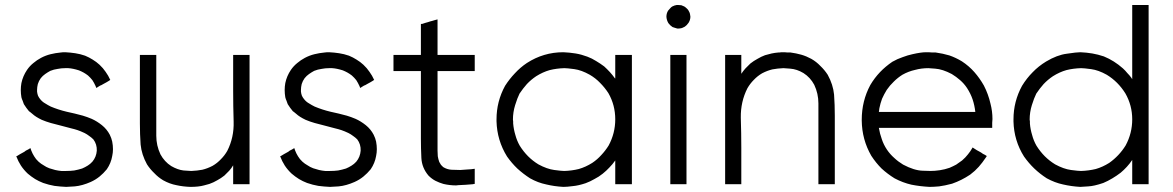

<svg xmlns="http://www.w3.org/2000/svg" viewBox="-20 -727 4679 766"><path d="M240.2 -518.6Q260.7 -517.6 280.3 -514.6Q299.8 -511.7 319.3 -504.9Q335.9 -498 349.6 -489.3Q364.3 -480.5 377 -468.8Q391.6 -455.1 401.4 -440.4Q412.1 -425.8 419.9 -408.2Q418 -407.2 417 -406.2Q415 -405.3 414.1 -404.3Q409.2 -401.4 404.3 -398.4Q398.4 -395.5 393.6 -392.6Q390.6 -390.6 386.7 -388.7Q383.8 -386.7 379.9 -385.7Q376 -382.8 372.1 -380.9Q368.2 -378.9 364.3 -376Q364.3 -376 364.3 -376Q363.3 -378.9 361.3 -383.8Q355.5 -396.5 348.6 -407.2Q340.8 -417 331.1 -425.8Q322.3 -432.6 313.5 -437.5Q304.7 -442.4 294.9 -446.3Q270.5 -454.1 252 -455.1Q233.4 -455.1 240.2 -455.1Q224.6 -455.1 210 -452.1Q195.3 -450.2 180.7 -444.3Q169.9 -438.5 160.2 -431.6Q150.4 -424.8 142.6 -415Q134.8 -404.3 130.9 -391.6Q127.9 -378.9 127.9 -369.1Q127.9 -367.2 127.9 -365.2Q127.9 -363.3 127.9 -361.3Q128.9 -352.5 131.8 -344.7Q135.7 -336.9 140.6 -331.1Q149.4 -320.3 160.2 -314.5Q170.9 -307.6 182.6 -301.8Q212.9 -289.1 246.1 -281.2Q278.3 -274.4 310.5 -265.6Q319.3 -262.7 328.1 -259.8Q336.9 -256.8 345.7 -252.9Q367.2 -243.2 386.7 -227.5Q406.2 -211.9 418 -189.5Q420.9 -182.6 423.8 -175.8Q425.8 -168.9 427.7 -162.1Q430.7 -146.5 430.7 -131.8Q430.7 -118.2 427.7 -104.5Q422.9 -76.2 406.2 -51.8Q392.6 -35.2 377 -22.5Q361.3 -9.8 341.8 -1Q308.6 13.7 278.3 16.6Q248 18.6 244.1 18.6Q220.7 17.6 197.3 14.6Q174.8 10.7 152.3 2.9Q134.8 -3.9 120.1 -12.7Q104.5 -22.5 90.8 -34.2Q75.2 -48.8 63.5 -66.4Q52.7 -83 44.9 -103.5Q45.9 -104.5 47.9 -104.5Q48.8 -105.5 50.8 -106.4Q55.7 -109.4 60.5 -112.3Q66.4 -115.2 71.3 -118.2Q74.2 -120.1 78.1 -122.1Q81.1 -125 85 -127Q88.9 -128.9 92.8 -130.9Q96.7 -133.8 100.6 -135.7Q101.6 -135.7 101.6 -135.7Q102.5 -132.8 104.5 -127Q109.4 -114.3 116.2 -103.5Q123 -91.8 133.8 -82Q143.6 -73.2 154.3 -67.4Q164.1 -60.5 176.8 -55.7Q188.5 -51.8 200.2 -48.8Q212.9 -45.9 224.6 -44.9Q227.5 -44.9 229.5 -44.9Q231.4 -44.9 234.4 -44.9Q235.4 -44.9 239.3 -44.9Q243.2 -44.9 244.1 -44.9Q260.7 -44.9 276.4 -46.9Q292 -49.8 307.6 -54.7Q319.3 -59.6 330.1 -66.4Q339.8 -72.3 348.6 -82Q364.3 -100.6 366.2 -126Q367.2 -151.4 352.5 -170.9Q344.7 -178.7 335.9 -184.6Q327.1 -191.4 317.4 -196.3Q300.8 -204.1 289.1 -208Q277.3 -211.9 264.6 -214.8Q244.1 -219.7 223.6 -225.6Q203.1 -230.5 182.6 -236.3Q173.8 -239.3 164.1 -242.2Q155.3 -245.1 146.5 -249Q122.1 -260.7 109.4 -272.5Q96.7 -283.2 95.7 -283.2Q89.8 -290 85 -296.9Q80.1 -303.7 75.2 -311.5Q72.3 -318.4 70.3 -325.2Q67.4 -331.1 65.4 -338.9Q60.5 -368.2 65.4 -395.5Q71.3 -423.8 87.9 -448.2Q98.6 -463.9 113.3 -475.6Q127 -487.3 143.6 -496.1Q162.1 -505.9 181.6 -510.7Q201.2 -515.6 222.7 -517.6Q225.6 -517.6 232.4 -518.6Q240.2 -518.6 240.2 -518.6Z M910.2 -67.4Q903.3 -55.7 894.5 -45.9Q884.8 -36.1 875 -26.4Q861.3 -15.6 846.7 -7.8Q832 1 815.4 6.8Q815.4 6.8 793.9 12.7Q772.5 18.6 739.3 18.6Q710 17.6 683.6 11.7Q657.2 6.8 630.9 -7.8Q611.3 -19.5 595.7 -36.1Q579.1 -51.8 566.4 -71.3Q544.9 -110.4 541 -150.4Q538.1 -191.4 538.1 -234.4Q538.1 -260.7 538.1 -287.1Q538.1 -313.5 538.1 -338.9Q538.1 -364.3 538.1 -388.7Q538.1 -413.1 538.1 -438.5Q538.1 -455.1 538.1 -472.7Q538.1 -490.2 538.1 -507.8Q539.1 -507.8 541 -507.8Q543 -507.8 544.9 -507.8Q550.8 -507.8 556.6 -507.8Q562.5 -507.8 568.4 -507.8Q572.3 -507.8 576.2 -507.8Q580.1 -507.8 584 -507.8Q588.9 -507.8 593.8 -507.8Q598.6 -507.8 603.5 -507.8Q603.5 -505.9 603.5 -503.9Q603.5 -502 603.5 -500Q603.5 -464.8 603.5 -429.7Q603.5 -393.6 603.5 -358.4Q603.5 -334 603.5 -310.5Q603.5 -286.1 603.5 -261.7Q603.5 -223.6 603.5 -185.5Q603.5 -146.5 620.1 -111.3Q627.9 -96.7 638.7 -85Q649.4 -73.2 663.1 -64.5Q688.5 -49.8 711.9 -46.9Q735.4 -44.9 743.2 -44.9Q766.6 -45.9 787.1 -49.8Q807.6 -54.7 828.1 -65.4Q846.7 -76.2 861.3 -91.8Q876 -106.4 886.7 -125Q914.1 -178.7 912.1 -242.2Q910.2 -305.7 910.2 -363.3Q910.2 -384.8 910.2 -405.3Q910.2 -426.8 910.2 -447.3Q910.2 -462.9 910.2 -477.5Q910.2 -492.2 910.2 -507.8Q912.1 -507.8 914.1 -507.8Q916 -507.8 918 -507.8Q919.9 -507.8 921.9 -507.8Q923.8 -507.8 924.8 -507.8Q928.7 -507.8 932.6 -507.8Q936.5 -507.8 940.4 -507.8Q944.3 -507.8 948.2 -507.8Q952.1 -507.8 956.1 -507.8Q960.9 -507.8 965.8 -507.8Q970.7 -507.8 975.6 -507.8Q975.6 -505.9 975.6 -503.9Q975.6 -502 975.6 -500Q975.6 -443.4 975.6 -386.7Q975.6 -329.1 975.6 -272.5Q975.6 -233.4 975.6 -194.3Q975.6 -155.3 975.6 -116.2Q975.6 -85.9 975.6 -54.7Q975.6 -23.4 975.6 7.8Q973.6 7.8 971.7 7.8Q969.7 7.8 967.8 7.8Q962.9 7.8 957 7.8Q951.2 7.8 945.3 7.8Q941.4 7.8 937.5 7.8Q933.6 7.8 929.7 7.8Q924.8 7.8 919.9 7.8Q915 7.8 910.2 7.8Q910.2 5.9 910.2 3.9Q910.2 2 910.2 0Q910.2 -10.7 910.2 -21.5Q910.2 -32.2 910.2 -43Q910.2 -47.9 910.2 -52.7Q910.2 -57.6 910.2 -62.5Q910.2 -64.5 910.2 -65.4Q910.2 -66.4 910.2 -67.4Z M1293 -518.6Q1313.5 -517.6 1333 -514.6Q1352.5 -511.7 1372.1 -504.9Q1388.7 -498 1402.3 -489.3Q1417 -480.5 1429.7 -468.8Q1444.3 -455.1 1454.1 -440.4Q1464.8 -425.8 1472.7 -408.2Q1470.7 -407.2 1469.7 -406.2Q1467.8 -405.3 1466.8 -404.3Q1461.9 -401.4 1457 -398.4Q1451.2 -395.5 1446.3 -392.6Q1443.4 -390.6 1439.5 -388.7Q1436.5 -386.7 1432.6 -385.7Q1428.7 -382.8 1424.8 -380.9Q1420.9 -378.9 1417 -376Q1417 -376 1417 -376Q1416 -378.9 1414.1 -383.8Q1408.2 -396.5 1401.4 -407.2Q1393.6 -417 1383.8 -425.8Q1375 -432.6 1366.2 -437.5Q1357.4 -442.4 1347.7 -446.3Q1323.2 -454.1 1304.7 -455.1Q1286.1 -455.1 1293 -455.1Q1277.3 -455.1 1262.7 -452.1Q1248 -450.2 1233.4 -444.3Q1222.7 -438.5 1212.9 -431.6Q1203.1 -424.8 1195.3 -415Q1187.5 -404.3 1183.6 -391.6Q1180.7 -378.9 1180.7 -369.1Q1180.7 -367.2 1180.7 -365.2Q1180.7 -363.3 1180.7 -361.3Q1181.6 -352.5 1184.6 -344.7Q1188.5 -336.9 1193.4 -331.1Q1202.1 -320.3 1212.9 -314.5Q1223.6 -307.6 1235.4 -301.8Q1265.6 -289.1 1298.8 -281.2Q1331.1 -274.4 1363.3 -265.6Q1372.1 -262.7 1380.9 -259.8Q1389.6 -256.8 1398.4 -252.9Q1419.9 -243.2 1439.5 -227.5Q1459 -211.9 1470.7 -189.5Q1473.6 -182.6 1476.6 -175.8Q1478.5 -168.9 1480.5 -162.1Q1483.4 -146.5 1483.4 -131.8Q1483.4 -118.2 1480.5 -104.5Q1475.6 -76.2 1459 -51.8Q1445.3 -35.2 1429.7 -22.5Q1414.1 -9.8 1394.5 -1Q1361.3 13.7 1331.1 16.6Q1300.8 18.6 1296.9 18.6Q1273.4 17.6 1250 14.6Q1227.5 10.7 1205.1 2.9Q1187.5 -3.9 1172.9 -12.7Q1157.2 -22.5 1143.6 -34.2Q1127.9 -48.8 1116.2 -66.4Q1105.5 -83 1097.7 -103.5Q1098.6 -104.5 1100.6 -104.5Q1101.6 -105.5 1103.5 -106.4Q1108.4 -109.4 1113.3 -112.3Q1119.1 -115.2 1124 -118.2Q1127 -120.1 1130.9 -122.1Q1133.8 -125 1137.7 -127Q1141.6 -128.9 1145.5 -130.9Q1149.4 -133.8 1153.3 -135.7Q1154.3 -135.7 1154.3 -135.7Q1155.3 -132.8 1157.2 -127Q1162.1 -114.3 1168.9 -103.5Q1175.8 -91.8 1186.5 -82Q1196.3 -73.2 1207 -67.4Q1216.8 -60.5 1229.5 -55.7Q1241.2 -51.8 1252.9 -48.8Q1265.6 -45.9 1277.3 -44.9Q1280.3 -44.9 1282.2 -44.9Q1284.2 -44.9 1287.1 -44.9Q1288.1 -44.9 1292 -44.9Q1295.9 -44.9 1296.9 -44.9Q1313.5 -44.9 1329.1 -46.9Q1344.7 -49.8 1360.4 -54.7Q1372.1 -59.6 1382.8 -66.4Q1392.6 -72.3 1401.4 -82Q1417 -100.6 1418.9 -126Q1419.9 -151.4 1405.3 -170.9Q1397.5 -178.7 1388.7 -184.6Q1379.9 -191.4 1370.1 -196.3Q1353.5 -204.1 1341.8 -208Q1330.1 -211.9 1317.4 -214.8Q1296.9 -219.7 1276.4 -225.6Q1255.9 -230.5 1235.4 -236.3Q1226.6 -239.3 1216.8 -242.2Q1208 -245.1 1199.2 -249Q1174.8 -260.7 1162.1 -272.5Q1149.4 -283.2 1148.4 -283.2Q1142.6 -290 1137.7 -296.9Q1132.8 -303.7 1127.9 -311.5Q1125 -318.4 1123 -325.2Q1120.1 -331.1 1118.2 -338.9Q1113.3 -368.2 1118.2 -395.5Q1124 -423.8 1140.6 -448.2Q1151.4 -463.9 1166 -475.6Q1179.7 -487.3 1196.3 -496.1Q1214.8 -505.9 1234.4 -510.7Q1253.9 -515.6 1275.4 -517.6Q1278.3 -517.6 1285.2 -518.6Q1293 -518.6 1293 -518.6Z M1725.6 -507.8Q1740.2 -507.8 1755.9 -507.8Q1770.5 -507.8 1785.2 -507.8Q1796.9 -507.8 1808.6 -507.8Q1820.3 -507.8 1832 -507.8Q1842.8 -507.8 1853.5 -507.8Q1864.3 -507.8 1874 -507.8Q1874 -505.9 1874 -503.9Q1874 -502 1874 -500Q1874 -494.1 1874 -489.3Q1874 -483.4 1874 -477.5Q1874 -473.6 1874 -469.7Q1874 -465.8 1874 -462.9Q1874 -458 1874 -453.1Q1874 -448.2 1874 -443.4Q1872.1 -443.4 1871.1 -443.4Q1869.1 -443.4 1867.2 -443.4Q1861.3 -443.4 1856.4 -443.4Q1850.6 -443.4 1845.7 -443.4Q1834 -443.4 1822.3 -443.4Q1810.5 -443.4 1798.8 -443.4Q1787.1 -443.4 1775.4 -443.4Q1764.6 -443.4 1752.9 -443.4Q1746.1 -443.4 1739.3 -443.4Q1732.4 -443.4 1725.6 -443.4Q1725.6 -408.2 1725.6 -373Q1725.6 -337.9 1725.6 -302.7Q1725.6 -278.3 1725.6 -252.9Q1725.6 -227.5 1725.6 -202.1Q1725.6 -182.6 1725.6 -164.1Q1725.6 -144.5 1725.6 -126Q1725.6 -114.3 1726.6 -103.5Q1728.5 -91.8 1732.4 -81.1Q1735.4 -75.2 1739.3 -69.3Q1743.2 -64.5 1748 -60.5Q1763.7 -50.8 1781.2 -49.8Q1798.8 -48.8 1816.4 -48.8Q1823.2 -49.8 1830.1 -49.8Q1836.9 -49.8 1843.8 -50.8Q1851.6 -50.8 1859.4 -51.8Q1866.2 -52.7 1874 -53.7Q1874 -50.8 1874 -48.8Q1874 -46.9 1874 -44.9Q1874 -40 1874 -34.2Q1874 -28.3 1874 -23.4Q1874 -19.5 1874 -15.6Q1874 -12.7 1874 -8.8Q1874 -4.9 1874 -1Q1874 2.9 1874 6.8Q1873 6.8 1871.1 6.8Q1869.1 6.8 1868.2 7.8Q1837.9 10.7 1808.6 11.7Q1803.7 12.7 1799.8 12.7Q1774.4 12.7 1749 6.8Q1732.4 2 1716.8 -5.9Q1702.1 -13.7 1689.5 -26.4Q1663.1 -57.6 1661.1 -96.7Q1659.2 -135.7 1659.2 -173.8Q1659.2 -201.2 1659.2 -228.5Q1659.2 -255.9 1659.2 -283.2Q1659.2 -308.6 1659.2 -335Q1659.2 -360.4 1659.2 -386.7Q1659.2 -400.4 1659.2 -415Q1659.2 -429.7 1659.2 -443.4Q1648.4 -443.4 1637.7 -443.4Q1627.9 -443.4 1617.2 -443.4Q1608.4 -443.4 1599.6 -443.4Q1590.8 -443.4 1583 -443.4Q1574.2 -443.4 1566.4 -443.4Q1557.6 -443.4 1549.8 -443.4Q1549.8 -445.3 1549.8 -447.3Q1549.8 -449.2 1549.8 -451.2Q1549.8 -457 1549.8 -461.9Q1549.8 -467.8 1549.8 -473.6Q1549.8 -477.5 1549.8 -480.5Q1549.8 -484.4 1549.8 -488.3Q1549.8 -493.2 1549.8 -498Q1549.8 -502.9 1549.8 -507.8Q1550.8 -507.8 1552.7 -507.8Q1554.7 -507.8 1556.6 -507.8Q1569.3 -507.8 1582 -507.8Q1594.7 -507.8 1606.4 -507.8Q1615.2 -507.8 1624 -507.8Q1632.8 -507.8 1641.6 -507.8Q1645.5 -507.8 1650.4 -507.8Q1655.3 -507.8 1659.2 -507.8Q1659.2 -519.5 1659.2 -532.2Q1659.2 -544.9 1659.2 -556.6Q1659.2 -566.4 1659.2 -576.2Q1659.2 -585.9 1659.2 -595.7Q1659.2 -604.5 1659.2 -613.3Q1659.2 -622.1 1659.2 -630.9Q1661.1 -630.9 1662.1 -631.8Q1663.1 -631.8 1665 -631.8Q1670.9 -633.8 1676.8 -635.7Q1682.6 -637.7 1687.5 -638.7Q1692.4 -640.6 1696.3 -641.6Q1700.2 -642.6 1704.1 -643.6Q1709 -645.5 1713.9 -646.5Q1719.7 -648.4 1724.6 -649.4Q1724.6 -649.4 1724.6 -649.4Q1725.6 -649.4 1725.6 -649.4Q1725.6 -646.5 1725.6 -644.5Q1725.6 -642.6 1725.6 -639.6Q1725.6 -624 1725.6 -608.4Q1725.6 -591.8 1725.6 -576.2Q1725.6 -565.4 1725.6 -554.7Q1725.6 -543.9 1725.6 -532.2Q1725.6 -529.3 1725.6 -525.4Q1725.6 -521.5 1725.6 -518.6Q1725.6 -515.6 1725.6 -512.7Q1725.6 -509.8 1725.6 -507.8Z M2434.6 -413.1Q2434.6 -419.9 2434.6 -427.7Q2434.6 -434.6 2434.6 -441.4Q2434.6 -450.2 2434.6 -460Q2434.6 -468.8 2434.6 -477.5Q2434.6 -485.4 2434.6 -492.2Q2434.6 -500 2434.6 -507.8Q2436.5 -507.8 2438.5 -507.8Q2440.4 -507.8 2442.4 -507.8Q2444.3 -507.8 2446.3 -507.8Q2447.3 -507.8 2449.2 -507.8Q2453.1 -507.8 2457 -507.8Q2460.9 -507.8 2465.8 -507.8Q2469.7 -507.8 2473.6 -507.8Q2477.5 -507.8 2481.4 -507.8Q2486.3 -507.8 2491.2 -507.8Q2496.1 -507.8 2501 -507.8Q2501 -505.9 2501 -503.9Q2501 -502 2501 -500Q2501 -443.4 2501 -386.7Q2501 -329.1 2501 -272.5Q2501 -233.4 2501 -194.3Q2501 -155.3 2501 -116.2Q2501 -85.9 2501 -54.7Q2501 -23.4 2501 7.8Q2499 7.8 2497.1 7.8Q2495.1 7.8 2493.2 7.8Q2487.3 7.8 2481.4 7.8Q2475.6 7.8 2469.7 7.8Q2465.8 7.8 2461.9 7.8Q2458 7.8 2454.1 7.8Q2449.2 7.8 2444.3 7.8Q2439.5 7.8 2434.6 7.8Q2434.6 5.9 2434.6 3.9Q2434.6 2 2434.6 0Q2434.6 -12.7 2434.6 -25.4Q2434.6 -38.1 2434.6 -51.8Q2434.6 -60.5 2434.6 -69.3Q2434.6 -78.1 2434.6 -86.9Q2423.8 -71.3 2411.1 -58.6Q2399.4 -45.9 2384.8 -34.2Q2369.1 -21.5 2351.6 -12.7Q2335 -2.9 2316.4 3.9Q2287.1 13.7 2264.6 15.6Q2242.2 18.6 2227.5 18.6Q2191.4 16.6 2159.2 8.8Q2126 2 2094.7 -15.6Q2067.4 -33.2 2043.9 -54.7Q2021.5 -76.2 2002.9 -102.5Q1962.9 -167 1960.9 -243.2Q1960.9 -247.1 1960.9 -251Q1960.9 -322.3 1995.1 -384.8Q2012.7 -412.1 2034.2 -434.6Q2055.7 -458 2082 -475.6Q2115.2 -497.1 2151.4 -507.8Q2187.5 -518.6 2227.5 -518.6Q2252 -517.6 2276.4 -513.7Q2299.8 -509.8 2323.2 -501Q2341.8 -494.1 2358.4 -483.4Q2375 -473.6 2390.6 -461.9Q2402.3 -451.2 2413.1 -439.5Q2423.8 -427.7 2433.6 -414.1Q2434.6 -414.1 2434.6 -414.1Q2434.6 -413.1 2434.6 -413.1ZM2026.4 -250Q2026.4 -246.1 2027.3 -242.2Q2027.3 -238.3 2027.3 -234.4Q2029.3 -210.9 2036.1 -188.5Q2042 -166 2053.7 -145.5Q2068.4 -122.1 2086.9 -103.5Q2105.5 -85 2127.9 -71.3Q2162.1 -52.7 2191.4 -48.8Q2220.7 -44.9 2231.4 -44.9Q2261.7 -45.9 2289.1 -52.7Q2316.4 -60.5 2342.8 -77.1Q2363.3 -90.8 2378.9 -108.4Q2395.5 -126 2408.2 -146.5Q2434.6 -195.3 2434.6 -251Q2434.6 -307.6 2407.2 -355.5Q2392.6 -377.9 2374 -396.5Q2356.4 -415 2333 -428.7Q2299.8 -447.3 2271.5 -451.2Q2242.2 -455.1 2231.4 -455.1Q2200.2 -454.1 2172.9 -447.3Q2145.5 -439.5 2119.1 -422.9Q2098.6 -409.2 2082 -391.6Q2066.4 -374 2052.7 -353.5Q2043.9 -335.9 2035.2 -307.6Q2026.4 -279.3 2026.4 -250Z M2686.5 -613.3Q2685.5 -613.3 2684.6 -613.3Q2682.6 -613.3 2681.6 -613.3Q2676.8 -614.3 2671.9 -616.2Q2668 -617.2 2663.1 -619.1Q2658.2 -623 2654.3 -626Q2650.4 -629.9 2646.5 -634.8Q2639.6 -646.5 2638.7 -660.2Q2638.7 -673.8 2645.5 -684.6Q2649.4 -689.5 2653.3 -693.4Q2657.2 -698.2 2662.1 -701.2Q2671.9 -706.1 2679.7 -707Q2688.5 -707 2686.5 -707Q2692.4 -707 2698.2 -706.1Q2704.1 -704.1 2710 -701.2Q2714.8 -698.2 2718.8 -694.3Q2723.6 -690.4 2726.6 -685.5Q2732.4 -676.8 2733.4 -667Q2734.4 -664.1 2734.4 -660.2Q2734.4 -654.3 2732.4 -647.5Q2731.4 -644.5 2730.5 -642.6Q2729.5 -639.6 2727.5 -636.7Q2725.6 -633.8 2723.6 -631.8Q2721.7 -628.9 2719.7 -627Q2719.7 -627 2719.7 -627Q2719.7 -627 2719.7 -627Q2716.8 -624 2713.9 -622.1Q2711.9 -620.1 2709 -619.1Q2706.1 -617.2 2703.1 -616.2Q2700.2 -615.2 2697.3 -614.3Q2692.4 -613.3 2689.5 -613.3Q2686.5 -613.3 2686.5 -613.3ZM2654.3 0Q2654.3 -17.6 2654.3 -36.1Q2654.3 -53.7 2654.3 -71.3Q2654.3 -110.4 2654.3 -149.4Q2654.3 -188.5 2654.3 -227.5Q2654.3 -266.6 2654.3 -305.7Q2654.3 -344.7 2654.3 -383.8Q2654.3 -414.1 2654.3 -445.3Q2654.3 -476.6 2654.3 -507.8Q2656.2 -507.8 2658.2 -507.8Q2660.2 -507.8 2661.1 -507.8Q2667 -507.8 2672.9 -507.8Q2678.7 -507.8 2684.6 -507.8Q2688.5 -507.8 2692.4 -507.8Q2696.3 -507.8 2700.2 -507.8Q2705.1 -507.8 2710 -507.8Q2713.9 -507.8 2718.8 -507.8Q2718.8 -505.9 2718.8 -503.9Q2718.8 -502 2718.8 -500Q2718.8 -443.4 2718.8 -386.7Q2718.8 -329.1 2718.8 -272.5Q2718.8 -233.4 2718.8 -194.3Q2718.8 -155.3 2718.8 -116.2Q2718.8 -85.9 2718.8 -54.7Q2718.8 -23.4 2718.8 7.8Q2716.8 7.8 2714.8 7.8Q2713.9 7.8 2711.9 7.8Q2706.1 7.8 2700.2 7.8Q2694.3 7.8 2688.5 7.8Q2684.6 7.8 2680.7 7.8Q2676.8 7.8 2672.9 7.8Q2668 7.8 2664.1 7.8Q2659.2 7.8 2654.3 7.8Q2654.3 5.9 2654.3 3.9Q2654.3 2 2654.3 0Z M2937.5 -432.6Q2945.3 -444.3 2954.1 -454.1Q2963.9 -463.9 2973.6 -473.6Q2987.3 -484.4 3002 -492.2Q3016.6 -501 3032.2 -506.8Q3045.9 -510.7 3058.6 -513.7Q3072.3 -516.6 3085.9 -517.6Q3088.9 -517.6 3090.8 -517.6Q3093.8 -518.6 3096.7 -518.6Q3097.7 -518.6 3101.6 -518.6Q3106.4 -518.6 3109.4 -518.6Q3115.2 -518.6 3122.1 -517.6Q3127.9 -517.6 3133.8 -517.6Q3156.2 -514.6 3176.8 -508.8Q3197.3 -502.9 3216.8 -492.2Q3237.3 -480.5 3252.9 -463.9Q3269.5 -448.2 3282.2 -428.7Q3303.7 -389.6 3307.6 -349.6Q3310.5 -308.6 3310.5 -265.6Q3310.5 -239.3 3310.5 -212.9Q3310.5 -186.5 3310.5 -161.1Q3310.5 -135.7 3310.5 -111.3Q3310.5 -86.9 3310.5 -61.5Q3310.5 -44.9 3310.5 -27.3Q3310.5 -9.8 3310.5 7.8Q3308.6 7.8 3307.6 7.8Q3305.7 7.8 3303.7 7.8Q3297.9 7.8 3292 7.8Q3286.1 7.8 3280.3 7.8Q3276.4 7.8 3272.5 7.8Q3268.6 7.8 3264.6 7.8Q3259.8 7.8 3254.9 7.8Q3250 7.8 3245.1 7.8Q3245.1 5.9 3245.1 3.9Q3245.1 2 3245.1 0Q3245.1 -35.2 3245.1 -70.3Q3245.1 -106.4 3245.1 -141.6Q3245.1 -166 3245.1 -189.5Q3245.1 -213.9 3245.1 -238.3Q3245.1 -276.4 3245.1 -314.5Q3245.1 -353.5 3228.5 -388.7Q3220.7 -403.3 3210 -415Q3199.2 -426.8 3185.5 -435.5Q3159.2 -451.2 3132.8 -453.1Q3107.4 -455.1 3105.5 -455.1Q3082 -454.1 3061.5 -450.2Q3041 -445.3 3020.5 -434.6Q3002 -423.8 2987.3 -408.2Q2972.7 -393.6 2961.9 -375Q2934.6 -321.3 2935.5 -257.8Q2937.5 -194.3 2937.5 -136.7Q2937.5 -115.2 2937.5 -94.7Q2937.5 -73.2 2937.5 -52.7Q2937.5 -37.1 2937.5 -22.5Q2937.5 -7.8 2937.5 7.8Q2935.5 7.8 2934.6 7.8Q2932.6 7.8 2930.7 7.8Q2924.8 7.8 2918.9 7.8Q2913.1 7.8 2907.2 7.8Q2903.3 7.8 2899.4 7.8Q2895.5 7.8 2891.6 7.8Q2887.7 7.8 2882.8 7.8Q2877.9 7.8 2873 7.8Q2873 5.9 2873 3.9Q2873 2 2873 0Q2873 -56.6 2873 -113.3Q2873 -170.9 2873 -227.5Q2873 -266.6 2873 -305.7Q2873 -344.7 2873 -383.8Q2873 -414.1 2873 -445.3Q2873 -476.6 2873 -507.8Q2875 -507.8 2877 -507.8Q2878.9 -507.8 2880.9 -507.8Q2885.7 -507.8 2891.6 -507.8Q2897.5 -507.8 2903.3 -507.8Q2907.2 -507.8 2911.1 -507.8Q2915 -507.8 2918.9 -507.8Q2923.8 -507.8 2928.7 -507.8Q2933.6 -507.8 2937.5 -507.8Q2937.5 -505.9 2937.5 -503.9Q2937.5 -502 2937.5 -500Q2937.5 -489.3 2937.5 -478.5Q2937.5 -467.8 2937.5 -457Q2937.5 -452.1 2937.5 -447.3Q2937.5 -442.4 2937.5 -437.5Q2937.5 -435.5 2937.5 -434.6Q2937.5 -433.6 2937.5 -432.6Z M3486.3 -216.8Q3490.2 -193.4 3498 -171.9Q3504.9 -150.4 3518.6 -129.9Q3531.2 -111.3 3547.9 -96.7Q3563.5 -82 3583 -70.3Q3627 -46.9 3661.1 -45.9Q3696.3 -44.9 3689.5 -44.9Q3710 -44.9 3729.5 -47.9Q3749 -50.8 3768.6 -57.6Q3782.2 -63.5 3794.9 -70.3Q3806.6 -78.1 3818.4 -86.9Q3832 -98.6 3841.8 -111.3Q3851.6 -123 3860.4 -138.7Q3861.3 -137.7 3863.3 -136.7Q3865.2 -135.7 3866.2 -134.8Q3872.1 -130.9 3877 -127.9Q3882.8 -125 3887.7 -122.1Q3891.6 -120.1 3894.5 -118.2Q3898.4 -115.2 3901.4 -113.3Q3905.3 -111.3 3909.2 -109.4Q3913.1 -106.4 3917 -104.5Q3916 -102.5 3915 -101.6Q3914.1 -99.6 3913.1 -98.6Q3899.4 -78.1 3884.8 -61.5Q3870.1 -44.9 3850.6 -30.3Q3833 -18.6 3815.4 -9.8Q3797.9 -1 3778.3 5.9Q3749 13.7 3726.6 16.6Q3704.1 18.6 3688.5 18.6Q3650.4 16.6 3616.2 9.8Q3582 2 3548.8 -15.6Q3520.5 -33.2 3497.1 -54.7Q3474.6 -77.1 3456.1 -105.5Q3418.9 -169.9 3418 -246.1Q3418 -248 3418 -249Q3418 -324.2 3452.1 -387.7Q3468.8 -416 3491.2 -439.5Q3512.7 -461.9 3540 -480.5Q3560.5 -492.2 3581.1 -499Q3601.6 -506.8 3620.1 -510.7Q3654.3 -518.6 3674.8 -518.6Q3695.3 -518.6 3684.6 -518.6Q3691.4 -518.6 3699.2 -517.6Q3706.1 -517.6 3712.9 -517.6Q3741.2 -513.7 3767.6 -505.9Q3793 -497.1 3817.4 -482.4Q3845.7 -463.9 3867.2 -439.5Q3888.7 -415 3905.3 -385.7Q3922.9 -351.6 3931.6 -313.5Q3939.5 -283.2 3939.5 -252Q3939.5 -244.1 3938.5 -237.3Q3938.5 -234.4 3938.5 -232.4Q3938.5 -230.5 3938.5 -228.5Q3938.5 -225.6 3938.5 -222.7Q3938.5 -219.7 3938.5 -216.8Q3936.5 -216.8 3934.6 -216.8Q3932.6 -216.8 3930.7 -216.8Q3876 -216.8 3821.3 -216.8Q3766.6 -216.8 3711.9 -216.8Q3675.8 -216.8 3639.6 -216.8Q3603.5 -216.8 3567.4 -216.8Q3557.6 -216.8 3546.9 -216.8Q3536.1 -216.8 3525.4 -216.8Q3515.6 -216.8 3505.9 -216.8Q3496.1 -216.8 3486.3 -216.8ZM3486.3 -280.3Q3508.8 -280.3 3531.2 -280.3Q3553.7 -280.3 3575.2 -280.3Q3609.4 -280.3 3642.6 -280.3Q3676.8 -280.3 3710 -280.3Q3751 -280.3 3791 -280.3Q3831.1 -280.3 3871.1 -280.3Q3868.2 -306.6 3860.4 -330.1Q3852.5 -353.5 3837.9 -376Q3826.2 -393.6 3810.5 -407.2Q3794.9 -420.9 3777.3 -431.6Q3740.2 -451.2 3710.9 -453.1Q3681.6 -455.1 3684.6 -455.1Q3656.2 -455.1 3630.9 -448.2Q3604.5 -442.4 3580.1 -428.7Q3561.5 -417 3545.9 -401.4Q3530.3 -386.7 3517.6 -368.2Q3506.8 -350.6 3499 -333Q3492.2 -314.5 3488.3 -294.9Q3487.3 -291 3487.3 -287.1Q3486.3 -284.2 3486.3 -280.3Z M4497.1 -411.1Q4497.1 -442.4 4497.1 -473.6Q4497.1 -504.9 4497.1 -536.1Q4497.1 -561.5 4497.1 -586.9Q4497.1 -612.3 4497.1 -636.7Q4497.1 -654.3 4497.1 -671.9Q4497.1 -689.5 4497.1 -707Q4499 -707 4501 -707Q4502.9 -707 4504.9 -707Q4506.8 -707 4508.8 -707Q4509.8 -707 4511.7 -707Q4515.6 -707 4519.5 -707Q4523.4 -707 4527.3 -707Q4531.2 -707 4535.2 -707Q4539.1 -707 4543 -707Q4547.9 -707 4552.7 -707Q4557.6 -707 4562.5 -707Q4562.5 -706.1 4562.5 -704.1Q4562.5 -702.1 4562.5 -700.2Q4562.5 -620.1 4562.5 -541Q4562.5 -460.9 4562.5 -381.8Q4562.5 -327.1 4562.5 -272.5Q4562.5 -217.8 4562.5 -163.1Q4562.5 -121.1 4562.5 -78.1Q4562.5 -35.2 4562.5 7.8Q4560.5 7.8 4558.6 7.8Q4556.6 7.8 4554.7 7.8Q4548.8 7.8 4543 7.8Q4538.1 7.8 4532.2 7.8Q4528.3 7.8 4524.4 7.8Q4520.5 7.8 4516.6 7.8Q4511.7 7.8 4506.8 7.8Q4502 7.8 4497.1 7.8Q4497.1 5.9 4497.1 3.9Q4497.1 2 4497.1 0Q4497.1 -13.7 4497.1 -26.4Q4497.1 -40 4497.1 -52.7Q4497.1 -61.5 4497.1 -71.3Q4497.1 -80.1 4497.1 -88.9Q4487.3 -74.2 4475.6 -61.5Q4463.9 -48.8 4451.2 -38.1Q4434.6 -25.4 4418 -15.6Q4400.4 -4.9 4381.8 2.9Q4344.7 15.6 4321.3 16.6Q4296.9 18.6 4290 18.6Q4253.9 16.6 4220.7 8.8Q4188.5 2 4156.2 -15.6Q4128.9 -33.2 4106.4 -54.7Q4084 -76.2 4065.4 -102.5Q4025.4 -166 4023.4 -242.2Q4023.4 -246.1 4023.4 -251Q4023.4 -322.3 4057.6 -384.8Q4076.2 -415 4099.6 -438.5Q4123 -462.9 4153.3 -481.4Q4197.3 -507.8 4236.3 -512.7Q4275.4 -518.6 4290 -518.6Q4314.5 -517.6 4337.9 -513.7Q4360.4 -509.8 4383.8 -502Q4405.3 -493.2 4423.8 -481.4Q4442.4 -469.7 4460 -454.1Q4469.7 -445.3 4477.5 -435.5Q4486.3 -426.8 4494.1 -416Q4495.1 -415 4495.1 -414.1Q4496.1 -412.1 4497.1 -411.1ZM4087.9 -250Q4087.9 -246.1 4088.9 -242.2Q4088.9 -238.3 4088.9 -234.4Q4090.8 -210.9 4097.7 -188.5Q4103.5 -166 4115.2 -145.5Q4129.9 -122.1 4148.4 -103.5Q4167 -85 4189.5 -71.3Q4223.6 -52.7 4252.9 -48.8Q4282.2 -44.9 4293 -44.9Q4323.2 -45.9 4351.6 -52.7Q4378.9 -60.5 4405.3 -77.1Q4424.8 -90.8 4441.4 -108.4Q4458 -126 4470.7 -146.5Q4497.1 -195.3 4497.1 -251Q4497.1 -306.6 4469.7 -354.5Q4455.1 -377.9 4436.5 -396.5Q4418 -415 4395.5 -428.7Q4362.3 -447.3 4333 -451.2Q4303.7 -455.1 4293 -455.1Q4261.7 -454.1 4234.4 -447.3Q4207 -439.5 4180.7 -422.9Q4160.2 -409.2 4143.6 -391.6Q4127.9 -374 4114.3 -353.5Q4105.5 -335.9 4096.7 -307.6Q4087.9 -279.3 4087.9 -250Z"/></svg>

Font: LeFont
Style: Light
Weight: 300
Designer: Leryon MEDIA
Version: Version 1.0